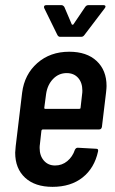

<svg xmlns="http://www.w3.org/2000/svg" viewBox="-20 -718 445 746"><path d="M365 -215H146Q143 -215 141 -211L135 -157Q134 -152 134 -143Q134 -113 150.5 -94Q167 -75 194 -75Q221 -75 241.5 -92Q262 -109 271 -136Q275 -144 282 -144L354 -140Q359 -140 360.5 -137Q362 -134 361 -130Q347 -65 301 -28.5Q255 8 184 8Q116 8 77.5 -27.5Q39 -63 39 -125Q39 -132 41 -150L66 -358Q75 -429 125 -473Q175 -517 249 -517Q317 -517 355.5 -481Q394 -445 394 -384Q394 -376 392 -358L376 -225Q374 -215 365 -215ZM159 -352 152 -299Q152 -295 156 -295H288Q290 -295 291.5 -296Q293 -297 293 -299L299 -352Q300 -357 300 -366Q300 -397 283.5 -415.5Q267 -434 239 -434Q208 -434 186 -411Q164 -388 159 -352ZM151 -691Q151 -698 160 -698H219Q225 -698 230 -691L259 -623Q260 -622 262 -622Q264 -622 265 -623L311 -691Q316 -698 323 -698H383Q388 -698 389.5 -694.5Q391 -691 387 -686L308 -582Q303 -575 296 -575H213Q207 -575 203 -582L152 -686Q151 -688 151 -691Z"/></svg>

Font: Barlow Condensed Medium
Style: Italic
Weight: 500
Width: 3
Italic angle: -7°
Designer: Jeremy Tribby
Foundry: Tribby Type
Version: Version 1.408